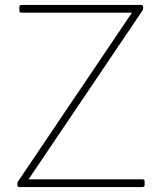

<svg xmlns="http://www.w3.org/2000/svg" viewBox="-20 -754 659 774"><path d="M555 0C560 0 563 -3 563 -8V-23C563 -28 560 -31 555 -31H95L554 -711C556 -714 557 -717 557 -721V-726C557 -731 554 -734 549 -734H66C61 -734 58 -731 58 -726V-711C58 -706 61 -703 66 -703H512L53 -23C51 -20 50 -17 50 -13V-8C50 -3 53 0 58 0Z"/></svg>

Font: LINE Seed Sans TH Thin
Style: Regular
Weight: 250
Designer: Dalton Maag Ltd | Thai characters by Cadson Demak Co.,Ltd.
Foundry: Dalton Maag Ltd
Version: Version 1.003